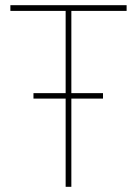

<svg xmlns="http://www.w3.org/2000/svg" viewBox="-20 -720 528 740"><path d="M109 -340V-361H377V-340ZM233 0V-678H20V-700H468V-678H255V0Z"/></svg>

Font: Lexend Deca Thin
Style: Regular
Weight: 250
Designer: Bonnie Shaver-Troup, Thomas Jockin
Foundry: Lexend
Version: Version 1.007